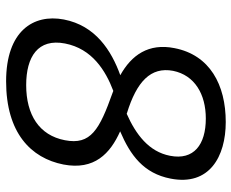

<svg xmlns="http://www.w3.org/2000/svg" viewBox="-88 -694 795 660"><g transform="rotate(90 310.0 -364.5)"><path d="M400 -742.5C271.5 -742.5 169.5 -687.5 146 -566.5C128 -477 170 -418.5 239 -380C154.5 -349.5 68.5 -295 47.5 -186C27.5 -81 87.5 12.5 260 12.5C437.5 12.5 524 -73 546 -184.5C566.5 -291 508 -345.5 432 -379.5C514 -414.5 576.5 -460 594.5 -553C620.5 -686 519 -742.5 400 -742.5ZM130 -190C148 -283 223 -329.5 293 -356L299.5 -353.5C426 -308.5 480 -278.5 462.5 -189.5C445.5 -101 375 -56.5 273 -56.5C175.5 -56.5 112 -97 130 -190ZM224 -561.5C239 -635.5 304 -674 388 -674C478 -674 532 -632.5 516 -551C502 -478 442.5 -433.5 371.5 -402L369 -403C261 -436.5 209.5 -484.5 224 -561.5Z"/></g></svg>

Font: Monaspace Neon Light
Style: Italic
Weight: 300
Italic angle: -11°
Designer: Riley Cran & the Lettermatic Team
Foundry: Lettermatic
Version: Version 1.200 (Monaspace Neon)